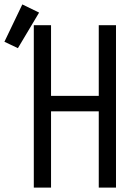

<svg xmlns="http://www.w3.org/2000/svg" viewBox="-89 -849 609 869"><path d="M64 0V-735H142V-415H358V-735H436V0H358V-345H142V0ZM-8 -631 -69 -660 12 -829 88 -792Z"/></svg>

Font: Zed Mono
Style: Regular
Weight: 400
Monospace: yes
Designer: Belleve Invis
Foundry: Belleve Invis
Version: Version 1.0.0; ttfautohint (v1.8.4)